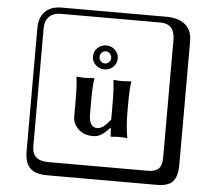

<svg xmlns="http://www.w3.org/2000/svg" viewBox="-62 -822 1223 1102"><g transform="rotate(5 550.0 -271.0)"><path d="M524 -526Q510 -526 500 -516Q490 -506 490 -491Q490 -477 500 -466.5Q510 -456 524 -456Q538 -456 547.5 -467Q557 -478 557 -491Q557 -505 547 -515.5Q537 -526 524 -526ZM523 -422Q494 -422 473 -442Q452 -462 452 -491Q452 -520 473 -540Q494 -560 523 -560Q552 -560 573.5 -540Q595 -520 595 -491Q595 -462 574 -442Q553 -422 523 -422ZM588 -91Q557 -58 536.5 -46.5Q516 -35 492 -35Q439 -35 407 -65.5Q375 -96 375 -137V-230Q375 -315 368 -364L369 -367Q394 -364 419 -364L470 -367L471 -364Q464 -325 464 -230V-162Q464 -83 512 -83Q517 -83 522.5 -84Q528 -85 533 -87.5Q538 -90 542 -92Q546 -94 551 -99Q556 -104 559 -106Q562 -108 567.5 -114.5Q573 -121 574.5 -122.5Q576 -124 581.5 -131Q587 -138 588 -139V-230Q588 -315 581 -364L582 -367Q607 -364 632 -364L683 -367L684 -364Q677 -325 677 -230V-187Q677 -107 689 -43L688 -40Q673 -43 640 -43Q615 -43 600 -40Q593 -40 593 -43L590 -91ZM249 -718Q204 -718 180 -694Q156 -670 156 -625V53Q156 136 249 136H821Q866 136 885 117Q904 98 904 53V-625Q904 -718 821 -718ZM1000 84Q1000 153 973.5 182.5Q947 212 881 212H249Q181 212 150.5 181.5Q120 151 120 84V-625Q120 -687 154 -720.5Q188 -754 249 -754H851Q921 -754 960.5 -722Q1000 -690 1000 -625Z"/></g></svg>

Font: Libertinus Keyboard
Style: Regular
Weight: 700
Designer: Philipp H. Poll
Foundry: Khaled Hosny
Version: Version 6.7